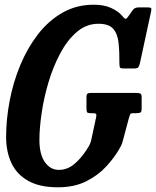

<svg xmlns="http://www.w3.org/2000/svg" viewBox="-20 -783 663 816"><path d="M365.5 -388H560Q571 -388 576.5 -385.2Q582 -382.5 582 -370.5V-321.5Q582 -308 577 -305Q572 -302 558 -302H548.5Q535.5 -302 533.2 -297.2Q531 -292.5 528 -282L502 -184.5Q499 -172.5 495.2 -165Q491.5 -157.5 486.5 -149Q465.5 -112.5 431 -75Q396.5 -37.5 346 -12.2Q295.5 13 226 13Q148 13 99.2 -14.8Q50.5 -42.5 28.2 -90.8Q6 -139 6 -201Q6 -275.5 21 -354.5Q36 -433.5 66.2 -506.2Q96.5 -579 141.2 -637Q186 -695 245.5 -729Q305 -763 379 -763Q422 -763 452 -749.2Q482 -735.5 496.5 -718.5Q508 -704.5 513 -703Q518 -701.5 528.5 -718L544.5 -740.5Q552 -751.5 569.5 -751.5H607.5Q619 -751.5 621.8 -748.8Q624.5 -746 622.5 -736L574.5 -513.5Q571.5 -501.5 567.5 -496.8Q563.5 -492 550 -492H505.5Q492 -492 490 -496Q488 -500 487.5 -510Q488 -561.5 484 -600.2Q480 -639 461.2 -660.5Q442.5 -682 398.5 -682Q347 -682 306.5 -647.2Q266 -612.5 236 -556.2Q206 -500 186.2 -433.8Q166.5 -367.5 157 -302.8Q147.5 -238 147.5 -188Q147.5 -127 170.8 -94Q194 -61 230 -61Q265 -61 293.5 -84Q322 -107 347.5 -145.5Q354 -155.5 358.8 -163.8Q363.5 -172 367.5 -186.5L388.5 -284.5Q391 -296 388 -299Q385 -302 373 -302H365Q352 -302 349.8 -306.5Q347.5 -311 347.5 -323V-371.5Q347.5 -382 351.8 -385Q356 -388 365.5 -388Z"/></svg>

Font: Besley* Condensed Semi
Style: Italic
Weight: 600
Width: 3
Italic angle: -13°
Designer: Owen Earl
Foundry: indestructible type*
Version: Version 3.000; ttfautohint (v1.8.3)